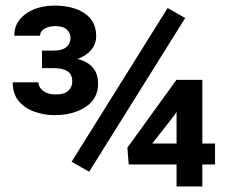

<svg xmlns="http://www.w3.org/2000/svg" viewBox="-20 -674 825 694"><path d="M174.8 -491.2Q205.1 -491.2 220 -503.9Q234.9 -516.6 234.9 -537.6Q234.9 -553.7 221.9 -566.7Q209 -579.6 179.2 -579.6Q156.7 -579.6 140.9 -570.3Q125 -561 125 -544.9H31.7Q31.7 -580.1 51.8 -604.2Q71.8 -628.4 104.7 -641.1Q137.7 -653.8 176.8 -653.8Q243.7 -653.8 285.6 -626Q327.6 -598.1 327.6 -543.9Q327.6 -515.1 310.1 -494.1Q292.5 -473.1 261.7 -461.4Q231 -449.7 189.9 -449.7H131.8V-491.2ZM131.8 -468.8H189.9Q235.4 -468.8 267.6 -459Q299.8 -449.2 317.1 -427.7Q334.5 -406.2 334.5 -371.1Q334.5 -316.9 289.3 -287.4Q244.1 -257.8 176.8 -257.8Q140.6 -257.8 105.7 -269.8Q70.8 -281.7 48.3 -307.9Q25.9 -334 25.9 -376.5H119.1Q119.1 -358.4 136 -345.5Q152.8 -332.5 181.6 -332.5Q212.4 -332.5 226.8 -345.9Q241.2 -359.4 241.2 -378.9Q241.2 -405.8 223.6 -416.7Q206.1 -427.7 174.8 -427.7H131.8ZM302.2 -53.2 238.8 -89.4 585.9 -645 649.4 -608.9ZM757.3 -79.6H445.3L440.4 -140.1L617.7 -385.3H690.9L611.3 -258.8L530.3 -155.3H757.3ZM711.4 0H618.2V-385.3H711.4Z"/></svg>

Font: Heebo SemiBold
Style: Regular
Weight: 600
Designer: Oded Ezer
Foundry: Ezer Type House
Version: Version 3.100